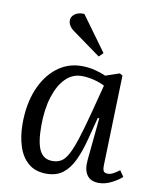

<svg xmlns="http://www.w3.org/2000/svg" viewBox="-87 -838 745 919"><g transform="rotate(10 285.5 -378.5)"><path d="M466 -79Q465 -55 470 -46Q475 -37 491 -37Q504 -37 518.5 -45Q533 -53 547 -64L567 -35Q551 -19 519 -2.5Q487 14 456 14Q416 14 398 -12Q380 -38 385 -86L405 -291L398 -292L371 -188Q355 -125 334 -80Q313 -35 281.5 -10.5Q250 14 201 14Q148 14 114 -14.5Q80 -43 64 -92.5Q48 -142 48 -203Q48 -297 77.5 -369Q107 -441 159.5 -482Q212 -523 279 -523Q315 -523 347 -514.5Q379 -506 397 -497L465 -520L479 -512ZM219 -51Q244 -51 262 -62Q280 -73 295 -101Q310 -129 326 -178Q342 -227 362 -303L400 -449Q377 -461 347 -468.5Q317 -476 288 -476Q243 -476 209.5 -442.5Q176 -409 157 -348.5Q138 -288 138 -207Q138 -126 157 -88.5Q176 -51 219 -51ZM371 -602 351 -582 214 -681Q184 -703 185 -730Q185 -746 201 -759Q217 -772 248 -771Z"/></g></svg>

Font: Literata 36pt
Style: Italic
Weight: 400
Italic angle: -2°
Designer: Latin by Veronika Burian and Jose Scaglione. Greek by Irene Vlachou. Cyrillic by Vera Evstafieva
Foundry: TypeTogether
Version: Version 3.002